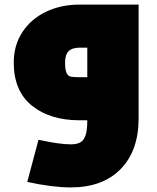

<svg xmlns="http://www.w3.org/2000/svg" viewBox="-20 -525 685 838"><path d="M585 -505V-9Q585 133 506.5 213Q428 293 289 293Q209 293 99 269L148 85Q239 105 289 105Q315 105 330.5 96.5Q346 88 353.5 65.5Q361 43 361 0H328Q198 0 119 -64Q40 -128 40 -252Q40 -327 77.5 -384.5Q115 -442 180.5 -473.5Q246 -505 328 -505ZM361 -188V-317H328Q295 -317 279.5 -301.5Q264 -286 264 -252Q264 -220 270.5 -206.5Q277 -193 288.5 -190.5Q300 -188 328 -188Z"/></svg>

Font: Cairo Black
Style: Regular
Weight: 900
Designer: Mohamed Gaber, Accademia di Belle Arti di Urbino and others
Foundry: Kief Type Foundry, Accademia di Belle Arti di Urbino and others
Version: Version 3.011